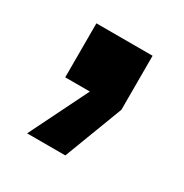

<svg xmlns="http://www.w3.org/2000/svg" viewBox="-82 -200 394 412"><g transform="rotate(30 115.5 5.5)"><path d="M45.9 0V-133.8H185.1V0L129.9 145H35.2L106.9 0Z"/></g></svg>

Font: TASA Orbiter Deck SemiBold
Style: Regular
Weight: 600
Designer: Weizhong Zhang
Version: Version 1.000;Glyphs 3.1.2 (3151)